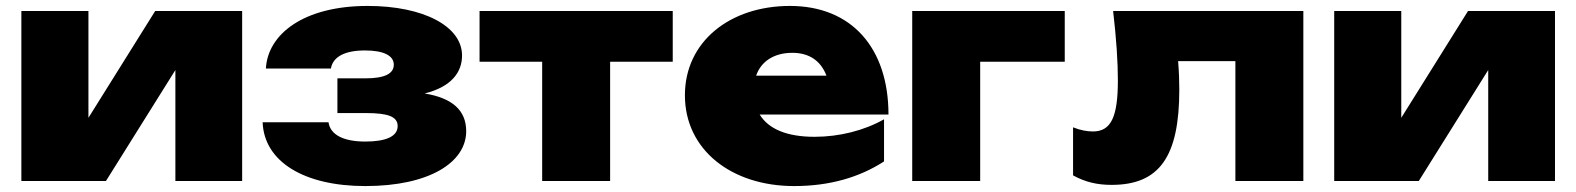

<svg xmlns="http://www.w3.org/2000/svg" viewBox="-20 -610 5312 647"><path d="M337 0 571 -374V0H796V-573H503L278 -213V-573H52V0Z M1211 17C1427 17 1551 -63 1551 -168C1551 -239 1503 -280 1411 -295C1503 -318 1537 -368 1537 -423C1537 -521 1408 -590 1219 -590C1002 -590 882 -494 876 -379H1095C1102 -419 1142 -440 1210 -440C1272 -440 1307 -423 1307 -392C1307 -362 1277 -346 1211 -346H1117V-229H1213C1288 -229 1320 -217 1320 -185C1320 -150 1280 -133 1211 -133C1137 -133 1093 -156 1087 -198H865C870 -65 1005 17 1211 17Z M1807 0H2036V-402H2247V-573H1596V-402H1807Z M2656 17C2777 17 2877 -13 2959 -66V-208C2892 -170 2808 -149 2725 -149C2632 -149 2570 -175 2540 -224H2974C2974 -448 2850 -590 2642 -590C2440 -590 2288 -470 2288 -289C2288 -105 2445 17 2656 17ZM2650 -432C2707 -432 2746 -405 2765 -355H2528C2544 -402 2587 -432 2650 -432Z M3054 -573V0H3283V-402H3568V-573Z M3731 -573C3742 -478 3747 -401 3747 -339C3747 -216 3724 -167 3663 -167C3644 -167 3620 -171 3596 -181V-19C3638 4 3678 13 3726 13C3887 13 3954 -82 3954 -308C3954 -336 3953 -367 3950 -404H4143V0H4372V-573Z M4761 0 4995 -374V0H5220V-573H4927L4702 -213V-573H4476V0Z"/></svg>

Font: Bounded ExtBd
Style: Regular
Weight: 800
Designer: Vlad Churkin
Version: Version 3.0